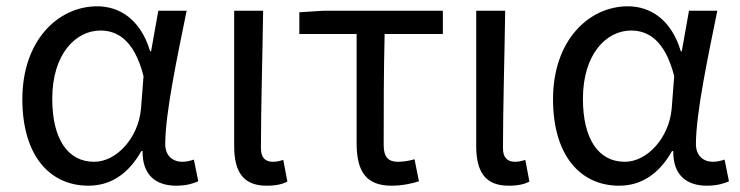

<svg xmlns="http://www.w3.org/2000/svg" viewBox="-20 -577 2351 610"><path d="M261 13C331 13 388 -24 429 -97H433C432 -21 475 13 540 13C572 13 594 6 610 -1L596 -70C585 -66 571 -63 559 -63C529 -63 505 -82 505 -119C505 -218 544 -400 573 -543H483L460 -414H457C426 -518 357 -557 289 -557C164 -557 51 -448 51 -262C51 -84 137 13 261 13ZM279 -63C195 -63 146 -136 146 -263C146 -406 221 -480 299 -480C350 -480 406 -453 436 -335L428 -232C420 -140 351 -63 279 -63Z M827 13C858 13 877 8 893 0L880 -69C868 -65 857 -63 847 -63C824 -63 809 -75 809 -106C809 -237 814 -396 816 -543H724V-113C724 -32 752 13 827 13Z M1224 13C1258 13 1289 6 1311 -1L1297 -71C1279 -66 1262 -63 1244 -63C1214 -63 1199 -78 1199 -116C1199 -226 1199 -346 1202 -469H1387V-543H1009L931 -538V-469H1113V-122C1113 -34 1142 13 1224 13Z M1596 13C1627 13 1646 8 1662 0L1649 -69C1637 -65 1626 -63 1616 -63C1593 -63 1578 -75 1578 -106C1578 -237 1583 -396 1585 -543H1493V-113C1493 -32 1521 13 1596 13Z M1947 13C2017 13 2074 -24 2115 -97H2119C2118 -21 2161 13 2226 13C2258 13 2280 6 2296 -1L2282 -70C2271 -66 2257 -63 2245 -63C2215 -63 2191 -82 2191 -119C2191 -218 2230 -400 2259 -543H2169L2146 -414H2143C2112 -518 2043 -557 1975 -557C1850 -557 1737 -448 1737 -262C1737 -84 1823 13 1947 13ZM1965 -63C1881 -63 1832 -136 1832 -263C1832 -406 1907 -480 1985 -480C2036 -480 2092 -453 2122 -335L2114 -232C2106 -140 2037 -63 1965 -63Z"/></svg>

Font: Source Han Sans KR Regular
Style: Regular
Weight: 400
Designer: Ryoko NISHIZUKA (kana & ideographs); Paul D. Hunt (Latin, Greek & Cyrillic); Wenlong ZHANG (bopomofo); Sandoll Communica
Foundry: Adobe Systems Incorporated
Version: Version 1.004;PS 1.004;hotconv 1.0.82;makeotf.lib2.5.63406